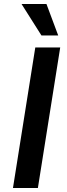

<svg xmlns="http://www.w3.org/2000/svg" viewBox="-20 -943 335 963"><path d="M45 0 157 -705H282L170 0ZM188 -765 88 -923H213L272 -765Z"/></svg>

Font: Nunito Sans 7pt Condensed
Style: Bold Italic
Weight: 700
Width: 3
Italic angle: -9°
Designer: Vernon Adams
Foundry: Vernon Adams
Version: Version 3.101;gftools[0.9.27]